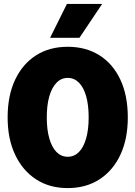

<svg xmlns="http://www.w3.org/2000/svg" viewBox="-20 -949 690 981"><path d="M326 12Q233 12 164.5 -32.5Q96 -77 57.5 -158Q19 -239 19 -349Q19 -461 57.5 -542Q96 -623 164.5 -666.5Q233 -710 326 -710Q419 -710 488 -666.5Q557 -623 595 -542Q633 -461 633 -349Q633 -239 595 -158Q557 -77 488 -32.5Q419 12 326 12ZM326 -148Q359 -148 383 -172Q407 -196 420 -241.5Q433 -287 433 -349Q433 -413 420 -458Q407 -503 383 -527Q359 -551 326 -551Q293 -551 269 -526.5Q245 -502 232 -457Q219 -412 219 -349Q219 -287 232 -241.5Q245 -196 269 -172Q293 -148 326 -148ZM236 -756 322 -929H502L386 -756Z"/></svg>

Font: Azeret Mono Thin ExtraBold
Style: Regular
Weight: 800
Version: Version 1.002